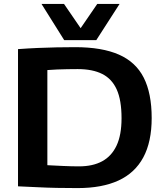

<svg xmlns="http://www.w3.org/2000/svg" viewBox="-20 -951 835 981"><path d="M377 10Q322 10 270.5 9Q219 8 170 5.5Q121 3 72 1V-700Q126 -704 174 -706Q222 -708 268.5 -709Q315 -710 364 -710Q501 -710 587.5 -672Q674 -634 714.5 -554Q755 -474 755 -348Q755 -226 712 -146.5Q669 -67 585 -28.5Q501 10 377 10ZM384 -101Q454 -101 502 -127Q550 -153 575.5 -207Q601 -261 601 -347Q601 -439 576.5 -493.5Q552 -548 502.5 -573Q453 -598 377 -598Q353 -598 325.5 -597.5Q298 -597 271.5 -596Q245 -595 222 -593V-107Q241 -106 261.5 -105Q282 -104 303 -103Q324 -102 344.5 -101.5Q365 -101 384 -101ZM591 -931 472 -746H308L192 -931H307L392 -807L477 -931Z"/></svg>

Font: Georama SemiExpanded SemiBold
Style: Regular
Weight: 600
Width: 6
Designer: Jean-Baptiste Levee
Foundry: Production Type
Version: Version 1.001